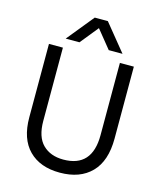

<svg xmlns="http://www.w3.org/2000/svg" viewBox="-129 -976 903 1077"><g transform="rotate(15 322.5 -437.5)"><path d="M569 -256Q569 -126 503.5 -59Q438 8 321 8Q206 8 141 -57.5Q76 -123 76 -248V-674H157V-249Q157 -156 201.5 -112Q246 -68 321 -68Q488 -68 488 -254V-674H569ZM239 -727H159L286 -883H362L489 -727H409L324 -832Z"/></g></svg>

Font: Hind Guntur
Style: Regular
Weight: 400
Version: Version 1.000;PS 1.0;hotconv 1.0.86;makeotf.lib2.5.63406; tt